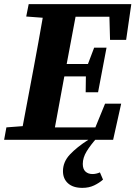

<svg xmlns="http://www.w3.org/2000/svg" viewBox="-32 -677 656 930"><path d="M95 -597 107 -657H604L579 -484H501L498 -596H334L291 -367H394L424 -446H484L443 -230H383L384 -307H280L279 -304Q268 -243 256.5 -182Q245 -121 234 -60H430L477 -175H555L516 0H-12L-1 -60L78 -66L132 -353Q143 -413 154 -472.5Q165 -532 175 -591ZM367 233Q322 233 297.5 211Q273 189 273 152Q273 107 307 71Q341 35 396 0V-11H439Q406 26 387.5 56.5Q369 87 369 117Q369 142 382 154Q395 166 416 166Q434 166 452 158L467 193Q449 209 424 221Q399 233 367 233Z"/></svg>

Font: Source Serif 4 SmText
Style: Bold Italic
Weight: 700
Italic angle: -12°
Designer: Frank Grießhammer
Foundry: Adobe
Version: Version 4.005;hotconv 1.1.0;makeotfexe 2.6.0